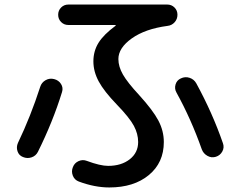

<svg xmlns="http://www.w3.org/2000/svg" viewBox="-20 -770 1040 845"><path d="M716 -750Q735 -750 748 -737Q761 -724 761 -705Q761 -686 748.5 -672Q736 -658 717 -656Q619 -643 560 -601Q501 -559 501 -510Q501 -477 521 -442Q541 -407 592 -352Q653 -285 677 -239.5Q701 -194 701 -145Q701 -54 635 0.5Q569 55 461 55Q397 55 327 29Q308 22 300.5 3Q293 -16 301 -35Q308 -53 326 -61Q344 -69 362 -62Q421 -40 456 -40Q514 -40 551 -69Q588 -98 588 -145Q588 -181 569 -216.5Q550 -252 494 -310Q438 -368 414.5 -411.5Q391 -455 391 -500Q391 -545 413.5 -581.5Q436 -618 489 -657V-659Q489 -660 488 -660H281Q262 -660 249 -673Q236 -686 236 -705Q236 -724 249 -737Q262 -750 281 -750ZM757 -362Q747 -379 752.5 -398Q758 -417 776 -425Q795 -434 814.5 -427.5Q834 -421 844 -403Q915 -273 961 -140Q968 -121 958.5 -103.5Q949 -86 930 -80Q911 -74 893 -84Q875 -94 868 -113Q821 -246 757 -362ZM81 -79Q63 -86 57 -104.5Q51 -123 59 -141Q115 -258 157 -388Q163 -407 180.5 -417Q198 -427 218 -422Q238 -417 248.5 -400.5Q259 -384 253 -365Q213 -235 147 -102Q138 -84 119 -77.5Q100 -71 81 -79Z"/></svg>

Font: Rounded Mplus 1c Medium
Style: Regular
Weight: 500
Version: Version 1.059.20150529